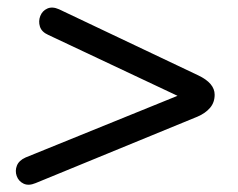

<svg xmlns="http://www.w3.org/2000/svg" viewBox="-20 -549 640 517"><path d="M76 -56Q57 -48 43.5 -54.5Q30 -61 25 -75Q20 -89 25.5 -103Q31 -117 49 -125L458 -291L110 -455Q92 -463 87.5 -477.5Q83 -492 88.5 -506Q94 -520 107.5 -526Q121 -532 139 -524L514 -346Q558 -325 558 -294Q558 -273 545.5 -258.5Q533 -244 512 -235Z"/></svg>

Font: Nunito SemiBold
Style: Italic
Weight: 600
Italic angle: -9°
Designer: Vernon Adams
Foundry: Vernon Adams
Version: Version 3.601; ttfautohint (v1.8.2.53-6de2)